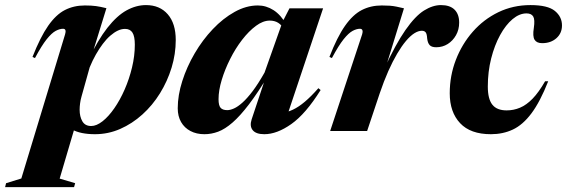

<svg xmlns="http://www.w3.org/2000/svg" viewBox="-110 -528 2285 774"><path d="M218.5 -138.5Q214.5 -124.5 212.8 -111Q211 -97.5 211 -85.5Q211 -58 222 -39Q233 -20 257.5 -20Q279 -20 303.5 -39.2Q328 -58.5 351 -91.8Q374 -125 392.5 -167.2Q411 -209.5 422.2 -256Q433.5 -302.5 433.5 -348Q433.5 -381.5 424 -396.5Q414.5 -411.5 394 -411.5Q379.5 -411.5 364.8 -404.5Q350 -397.5 334.5 -384Q319 -370.5 304.5 -351.2Q290 -332 276.5 -308.2Q263 -284.5 251.5 -256.5ZM134 -56.5 201.5 -48.5 130.5 192 193 210.5 188.5 226.5H-89.5L-85.5 210.5L-24 191.5L152.5 -390Q155.5 -400 153.8 -406Q152 -412 144 -412Q130.5 -412 114.5 -403.5Q98.5 -395 78.2 -369.8Q58 -344.5 31 -294L21 -298.5Q52.5 -378.5 84 -423.8Q115.5 -469 151.5 -487.5Q187.5 -506 232 -506Q258.5 -506 276.8 -503.5Q295 -501 319 -495L253.5 -283L245 -284Q284.5 -367 323 -416Q361.5 -465 400.2 -486.2Q439 -507.5 478.5 -507.5Q534 -507.5 566.2 -470.5Q598.5 -433.5 598.5 -366.5Q598.5 -310.5 581.8 -255.5Q565 -200.5 535 -152Q505 -103.5 464 -66.5Q423 -29.5 374.5 -8.2Q326 13 273 13Q215 13 180.8 -5.8Q146.5 -24.5 134 -56.5Z M904.5 -47 966 -231.5 975 -229.5Q930 -155 894 -107.8Q858 -60.5 827.5 -34Q797 -7.5 769.5 2.8Q742 13 714 13Q682 13 657.8 0.2Q633.5 -12.5 620 -36Q606.5 -59.5 606.5 -91.5Q606.5 -144 624.8 -201.2Q643 -258.5 674.8 -312.8Q706.5 -367 747.8 -410.5Q789 -454 835.8 -480Q882.5 -506 929.5 -506Q963 -506 992.5 -487.2Q1022 -468.5 1046 -427L1036.5 -407Q1026 -427 1011.5 -436Q997 -445 977.5 -445Q950.5 -445 921.8 -423.8Q893 -402.5 866 -367.5Q839 -332.5 817.8 -290.2Q796.5 -248 783.8 -205.8Q771 -163.5 771 -128Q771 -103 779.2 -93.5Q787.5 -84 806 -84Q818 -84 833.2 -90.8Q848.5 -97.5 867.5 -114.5Q886.5 -131.5 908.8 -161Q931 -190.5 956.5 -235.5L1029 -440L1057 -494.5H1192.5L1043.5 -49.5L1028.5 -72.5Q1048.5 -75.5 1071 -86Q1093.5 -96.5 1118.8 -117.8Q1144 -139 1173.5 -172.5L1182.5 -165Q1122.5 -69 1064.5 -28Q1006.5 13 955.5 13Q922 13 908.8 -3.2Q895.5 -19.5 904.5 -47Z M1350 -390Q1353 -399.5 1351 -405.8Q1349 -412 1341 -412Q1327.5 -412 1311.5 -403.5Q1295.5 -395 1275.2 -369.8Q1255 -344.5 1228 -294L1218 -298.5Q1249 -378.5 1280.8 -423.8Q1312.5 -469 1348.5 -487.5Q1384.5 -506 1429 -506Q1447.5 -506 1461.2 -505Q1475 -504 1488.5 -501.2Q1502 -498.5 1518.5 -494.5L1437.5 -232V-247.5Q1485 -350.5 1524.5 -407Q1564 -463.5 1599.2 -485.5Q1634.5 -507.5 1667.5 -507.5Q1704 -507.5 1722.5 -489Q1741 -470.5 1741 -437Q1741 -408.5 1728.2 -386Q1715.5 -363.5 1694.8 -350.5Q1674 -337.5 1648.5 -337.5Q1630 -337.5 1622 -346.2Q1614 -355 1612 -373Q1611 -391.5 1605.8 -397.8Q1600.5 -404 1590.5 -404Q1576.5 -404 1560.2 -393.8Q1544 -383.5 1526.5 -362.8Q1509 -342 1491 -311.5Q1473 -281 1455.2 -241Q1437.5 -201 1420.5 -151L1370 0H1221Z M2012.5 -474Q1984 -474 1956.2 -450.8Q1928.5 -427.5 1906 -386.5Q1883.5 -345.5 1870 -292.2Q1856.5 -239 1856.5 -179Q1856.5 -129 1874.8 -106Q1893 -83 1932.5 -83Q1960.5 -83 1986.2 -93.8Q2012 -104.5 2037 -130.2Q2062 -156 2087.5 -200.5H2100Q2067.5 -118 2032.5 -71.2Q1997.5 -24.5 1957.5 -5.8Q1917.5 13 1869 13Q1786.5 13 1744.8 -31.5Q1703 -76 1703 -152Q1703 -222.5 1727.5 -286.2Q1752 -350 1795.8 -400Q1839.5 -450 1899 -478.8Q1958.5 -507.5 2028.5 -507.5Q2098 -507.5 2126.8 -484Q2155.5 -460.5 2155.5 -425.5Q2155.5 -394 2133 -374Q2110.5 -354 2075.5 -354Q2053.5 -354 2045 -367.8Q2036.5 -381.5 2042 -415.5Q2047 -449 2039.5 -461.5Q2032 -474 2012.5 -474Z"/></svg>

Font: Newsreader 60pt
Style: Bold Italic
Weight: 700
Italic angle: -17°
Designer: Hugues Gentile
Foundry: Production Type
Version: Version 1.003